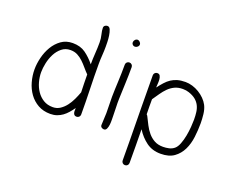

<svg xmlns="http://www.w3.org/2000/svg" viewBox="-135 -945 1665 1359"><g transform="rotate(20 698.0 -265.0)"><path d="M500 -54Q500 -43 492.5 -35.5Q485 -28 474 -28Q462 -28 456.5 -34Q451 -40 449 -48.5Q447 -57 447.5 -66.5Q448 -76 448 -84Q433 -63 417 -44.5Q401 -26 382.5 -12.5Q364 1 341.5 9Q319 17 292 17Q239 17 199 -5.5Q159 -28 132.5 -65Q106 -102 93 -148.5Q80 -195 80 -242Q80 -284 91.5 -331Q103 -378 126.5 -417.5Q150 -457 186 -483Q222 -509 272 -509Q330 -509 369 -481Q408 -453 442 -411Q442 -453 445 -494.5Q448 -536 448 -578Q448 -607 441 -635Q434 -663 434 -683Q434 -694 442 -700.5Q450 -707 461 -707Q476 -707 483.5 -688.5Q491 -670 494.5 -646Q498 -622 498.5 -598.5Q499 -575 499 -565Q499 -532 496.5 -499Q494 -466 494 -433Q494 -337 497 -243.5Q500 -150 500 -54ZM446 -201Q445 -235 444 -268Q443 -301 443 -335Q425 -353 407 -374.5Q389 -396 369.5 -414.5Q350 -433 327 -445Q304 -457 274 -457Q236 -457 208.5 -434.5Q181 -412 164 -379Q147 -346 139 -308Q131 -270 131 -239Q131 -203 141 -166.5Q151 -130 171 -100.5Q191 -71 221 -52.5Q251 -34 292 -34Q323 -34 347.5 -50.5Q372 -67 390.5 -91.5Q409 -116 422.5 -145Q436 -174 445 -199Z M721 -662Q721 -651 712 -643Q703 -635 692 -635Q682 -635 675 -642Q668 -649 668 -659Q668 -670 676 -679Q684 -688 695 -688Q704 -688 712.5 -679.5Q721 -671 721 -662ZM721 -491Q721 -431 718.5 -370.5Q716 -310 714 -250Q713 -218 714.5 -186Q716 -154 716 -122Q716 -112 716.5 -93.5Q717 -75 715 -56.5Q713 -38 706.5 -24Q700 -10 687 -10Q677 -10 668.5 -16Q660 -22 660 -33Q660 -56 662 -78.5Q664 -101 664 -124Q664 -155 663 -185.5Q662 -216 662 -247Q662 -276 663.5 -305Q665 -334 666 -363Q669 -427 669 -491Q669 -502 676.5 -509.5Q684 -517 695 -517Q706 -517 713.5 -509.5Q721 -502 721 -491Z M1316 -285Q1316 -234 1309.5 -180.5Q1303 -127 1282 -83.5Q1261 -40 1223 -12.5Q1185 15 1122 15Q1059 15 1014 -18Q969 -51 937 -102Q938 -39 938.5 24.5Q939 88 939 151Q939 162 931.5 169.5Q924 177 913 177Q902 177 894.5 169.5Q887 162 887 151L886 0Q885 -124 883 -244Q881 -364 881 -488Q881 -499 888.5 -506.5Q896 -514 907 -514Q922 -514 928 -502Q934 -490 935 -474Q936 -458 934.5 -441Q933 -424 933 -415Q952 -440 970.5 -460.5Q989 -481 1009.5 -494.5Q1030 -508 1055.5 -515.5Q1081 -523 1116 -523Q1142 -523 1168.5 -515Q1195 -507 1219 -492.5Q1243 -478 1262.5 -458.5Q1282 -439 1294 -416Q1308 -388 1312 -351.5Q1316 -315 1316 -285ZM1263 -292Q1263 -323 1259.5 -349.5Q1256 -376 1245 -397.5Q1234 -419 1214 -435.5Q1194 -452 1161 -463Q1141 -470 1115 -470Q1080 -470 1054 -457.5Q1028 -445 1007.5 -424.5Q987 -404 969.5 -378.5Q952 -353 934 -327V-270Q934 -243 935 -214Q942 -207 943 -204Q958 -174 973 -144.5Q988 -115 1008.5 -91Q1029 -67 1056 -52Q1083 -37 1122 -37Q1144 -37 1166 -42Q1188 -47 1205 -61Q1222 -75 1233.5 -105Q1245 -135 1251.5 -169.5Q1258 -204 1260.5 -237.5Q1263 -271 1263 -292Z"/></g></svg>

Font: Wynona
Style: Regular
Weight: 400
Italic angle: -12°
Designer: Kanati
Foundry: Kanati and Michael Everson
Version: Version 2.000